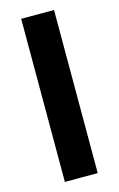

<svg xmlns="http://www.w3.org/2000/svg" viewBox="-110 -748 493 796"><g transform="rotate(-15 136.0 -350.0)"><path d="M66 0H207V-700H66Z"/></g></svg>

Font: Arthouse Owned
Style: Bold
Weight: 700
Designer: Jeremy Tribby
Foundry: Tribby Type
Version: Version 1.000;PS 001.000;hotconv 1.0.88;makeotf.lib2.5.64775